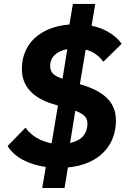

<svg xmlns="http://www.w3.org/2000/svg" viewBox="-20 -831 640 964"><path d="M209.9 7.1 192.1 112.9H304L321 9.9C475.1 -5 562.1 -96.9 562.1 -226.9C562.1 -322.1 495 -372.9 394.9 -404.1L381 -408L410.2 -582C448.2 -572.1 475.9 -551.8 498.9 -521L590.9 -611.2C560 -654.8 506 -687.9 440 -702.1L458.1 -811.1H345.9L328.8 -708.1C180 -696 89.8 -610.1 89.8 -485.1C89.8 -398.1 144.2 -338.1 251.1 -307.2L271 -301.1L239 -111.2C188.9 -121.1 138.8 -146 108 -190L18.1 -98C51.8 -41.9 122.9 -5 209.9 7.1ZM231.9 -501.1C231.9 -540.1 258.9 -573.2 317.8 -584.2L294 -436.1L277 -442.1C246.1 -454.9 231.9 -470.2 231.9 -501.1ZM332 -112.9 358 -274.9 378.9 -266C405.9 -252.8 419 -236.9 419 -210.9C419 -160.2 391 -126.1 332 -112.9Z"/></svg>

Font: Margiela Mono Italic Bold It
Style: Regular
Weight: 700
Designer: Mike Abbink, Paul van der Laan, Pieter van Rosmalen
Foundry: Bold Monday
Version: Version 2.003 2021